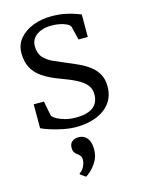

<svg xmlns="http://www.w3.org/2000/svg" viewBox="-124 -638 722 978"><g transform="rotate(-15 236.5 -149.5)"><path d="M223 11Q192 11 156.2 4Q120.5 -3 89.8 -12.8Q59 -22.5 43 -31V-157H97L112 -79Q119 -68.5 137.2 -58.5Q155.5 -48.5 180.5 -42.2Q205.5 -36 233 -36Q277.5 -36 304.2 -47.2Q331 -58.5 343 -78.8Q355 -99 355 -126Q355 -155.5 338.2 -176.2Q321.5 -197 288.2 -214Q255 -231 205 -249Q153 -268 118.5 -291.5Q84 -315 67 -347.2Q50 -379.5 50 -425Q50 -469 76.8 -500.8Q103.5 -532.5 147.8 -549.8Q192 -567 244 -567Q283.5 -567 314.2 -561Q345 -555 366.2 -547.5Q387.5 -540 398 -536V-417H349L331 -490Q326 -499 311.2 -506Q296.5 -513 276.5 -517Q256.5 -521 236 -521Q202.5 -521.5 177.5 -511.5Q152.5 -501.5 138.8 -483.8Q125 -466 125 -442Q125 -404 144.2 -382Q163.5 -360 193.8 -346.2Q224 -332.5 257 -319Q290 -305.5 321 -291Q352 -276.5 376.5 -257.5Q401 -238.5 415.5 -212Q430 -185.5 430 -148Q430 -98 404 -62.5Q378 -27 331.2 -8Q284.5 11 223 11ZM281 144Q281 179.5 264.5 206.8Q248 234 229.8 250Q211.5 266 206 268H205L178 249V243Q193 235.5 202.5 216Q212 196.5 212 181Q212 166 205.2 158Q198.5 150 191 145Q183.5 139.5 177.8 131.5Q172 123.5 172 108Q172 89.5 180.5 80Q189 70.5 200 67.2Q211 64 218 64H220Q248 64 264.5 84.5Q281 105 281 144Z"/></g></svg>

Font: Merriweather Light 18pt Light
Style: Regular
Weight: 300
Version: Version 2.100